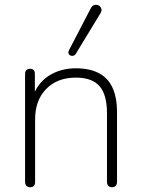

<svg xmlns="http://www.w3.org/2000/svg" viewBox="-20 -778 593 804"><path d="M106 6Q96 6 90.5 0Q85 -6 85 -16V-468Q85 -479 90.5 -484.5Q96 -490 106 -490Q116 -490 121 -484.5Q126 -479 126 -468V-366H115Q135 -429 184 -460.5Q233 -492 297 -492Q355 -492 393.5 -472Q432 -452 451 -411Q470 -370 470 -308V-16Q470 -6 464.5 0Q459 6 449 6Q439 6 433.5 0Q428 -6 428 -16V-304Q428 -381 397 -417Q366 -453 297 -453Q220 -453 173.5 -405.5Q127 -358 127 -278V-16Q127 6 106 6ZM297 -552Q293 -546 287 -544.5Q281 -543 275 -545.5Q269 -548 267 -554Q265 -560 269 -568L360 -743Q365 -753 372.5 -756Q380 -759 387 -757.5Q394 -756 399 -751Q404 -746 405 -738.5Q406 -731 401 -723Z"/></svg>

Font: Nunito ExtraLight
Style: Regular
Weight: 200
Designer: Vernon Adams
Foundry: Vernon Adams
Version: Version 3.602